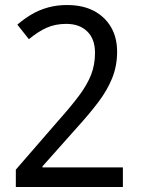

<svg xmlns="http://www.w3.org/2000/svg" viewBox="-20 -744 560 764"><path d="M469 0H43V-69L213 -265Q263 -321 295 -364Q327 -407 342.5 -446.5Q358 -486 358 -534Q358 -589 327 -619Q296 -649 244 -649Q200 -649 165.5 -633.5Q131 -618 95 -588L49 -646Q77 -670 107 -687.5Q137 -705 172 -714.5Q207 -724 246 -724Q309 -724 353 -701Q397 -678 421.5 -636.5Q446 -595 446 -538Q446 -482 426.5 -433.5Q407 -385 371.5 -338Q336 -291 286 -236L149 -82V-78H469Z"/></svg>

Font: Noto Sans SemiCondensed
Style: Regular
Weight: 400
Width: 4
Version: Version 2.013